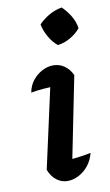

<svg xmlns="http://www.w3.org/2000/svg" viewBox="-86 -789 480 841"><g transform="rotate(-10 154.0 -368.5)"><path d="M171 -30 148 -81Q180 -83 208.5 -86.5Q237 -90 265 -96Q257 -64 238.5 -41Q220 -18 195.5 -5Q171 8 145 8Q119 8 97 -8.5Q75 -25 63 -56L153 -464L169 -411Q135 -410 108.5 -408Q82 -406 55 -401Q61 -433 79 -455Q97 -477 121 -489.5Q145 -502 170 -502Q197 -502 219 -487Q241 -472 254 -444ZM251 -745Q272 -725 288 -698.5Q304 -672 308 -643Q290 -621 262.5 -605Q235 -589 206 -586Q185 -603 169 -630.5Q153 -658 147 -688Q167 -709 194 -724.5Q221 -740 251 -745Z"/></g></svg>

Font: Piazzolla Thin
Style: Bold Italic
Weight: 700
Italic angle: -11.3°
Version: Version 2.005